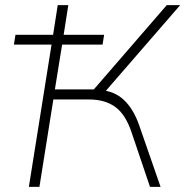

<svg xmlns="http://www.w3.org/2000/svg" viewBox="-20 -725 719 745"><path d="M92 0 180 -552H34L40 -590H186L204 -705H245L227 -590H384L378 -552H221L193 -378H357L331 -363L627 -705H679L379 -359L367 -376Q424 -372 461 -337Q498 -302 520 -239L603 0H562L491 -210Q468 -280 428 -309.5Q388 -339 326 -339H187L133 0Z"/></svg>

Font: Mulish ExtraLight
Style: Italic
Weight: 200
Italic angle: -9°
Designer: Vernon Adams
Foundry: Vernon Adams
Version: Version 3.603